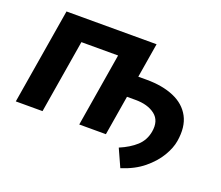

<svg xmlns="http://www.w3.org/2000/svg" viewBox="-110 -676 1121 972"><g transform="rotate(20 450.5 -190.0)"><path d="M579.1 -515.6 548.3 -329.6H593.3Q679.2 -329.6 740.7 -303.2Q802.2 -276.9 830.6 -223.9Q858.9 -170.9 845.7 -91.3Q839.4 -52.2 813 -7.8Q786.6 36.6 739 75.7Q691.4 114.7 621.1 136.7L578.1 41.5Q632.3 18.6 666.3 -12.5Q700.2 -43.5 709 -91.3Q720.2 -153.3 680.7 -184.1Q641.1 -214.8 574.2 -214.4H529.3L493.7 0H350.1L415.5 -395.5H217.8L152.3 0H8.3L93.8 -515.6Z"/></g></svg>

Font: Inter Display
Style: Bold Italic
Weight: 700
Italic angle: -9.39999°
Designer: Rasmus Andersson
Foundry: rsms
Version: Version 4.000;git-a52131595